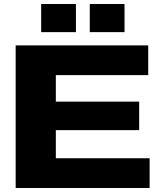

<svg xmlns="http://www.w3.org/2000/svg" viewBox="-20 -936 803 956"><path d="M58 0V-710H718V-562H258V-430H673V-288H258V-148H725V0ZM185 -776V-916H358V-776ZM427 -776V-916H600V-776Z"/></svg>

Font: Special Gothic Extended Bold
Style: Regular
Weight: 700
Width: 7
Designer: Alistair McCready
Foundry: Monolith
Version: Version 1.000; ttfautohint (v1.8.4.7-5d5b)